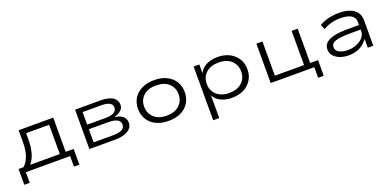

<svg xmlns="http://www.w3.org/2000/svg" viewBox="-4 -1293 4599 2263"><g transform="rotate(-20 2295.5 -161.5)"><path d="M46 133V-65H109Q144 -99 164 -139.5Q184 -180 193.5 -231.5Q203 -283 203 -347V-494H637V-65H737V133H669V0H114V133ZM192 -64H563V-431H274V-337Q273 -254 253.5 -184.5Q234 -115 192 -64Z M911 0V-494H1223Q1292 -494 1339 -479.5Q1386 -465 1410 -436.5Q1434 -408 1434 -364Q1434 -326 1403.5 -297.5Q1373 -269 1321 -256L1322 -253Q1367 -246 1396.5 -229.5Q1426 -213 1440 -189Q1454 -165 1454 -136Q1454 -73 1395.5 -36.5Q1337 0 1235 0ZM985 -57H1229Q1300 -57 1338.5 -77Q1377 -97 1377 -139Q1377 -181 1338.5 -201.5Q1300 -222 1229 -222H985ZM985 -279H1217Q1284 -279 1320 -300Q1356 -321 1356 -360Q1356 -400 1320 -418.5Q1284 -437 1217 -437H985Z M1905 8Q1815 8 1749 -24Q1683 -56 1647 -114Q1611 -172 1611 -248Q1611 -324 1647 -381Q1683 -438 1749 -470.5Q1815 -503 1904 -503Q1995 -503 2060 -470.5Q2125 -438 2161 -381Q2197 -324 2197 -248Q2197 -172 2161.5 -114Q2126 -56 2060.5 -24Q1995 8 1905 8ZM1903 -58Q2006 -58 2063 -111.5Q2120 -165 2120 -248Q2120 -331 2063 -383.5Q2006 -436 1904 -436Q1801 -436 1744.5 -383.5Q1688 -331 1688 -248Q1688 -165 1745 -111.5Q1802 -58 1903 -58Z M2398 180V-494H2469V-385H2470Q2496 -442 2557.5 -472.5Q2619 -503 2699 -503Q2785 -503 2848.5 -470Q2912 -437 2947.5 -380Q2983 -323 2983 -247Q2983 -172 2947.5 -114.5Q2912 -57 2848.5 -24.5Q2785 8 2699 8Q2620 8 2560 -22Q2500 -52 2474 -106V180ZM2689 -57Q2790 -57 2847.5 -110.5Q2905 -164 2905 -248Q2905 -331 2848 -384.5Q2791 -438 2689 -438Q2588 -438 2530.5 -384.5Q2473 -331 2473 -248Q2473 -164 2530.5 -110.5Q2588 -57 2689 -57Z M3732 133V0H3185V-494H3261V-65H3627V-494H3703V-63H3802V133Z M4166 8Q4102 8 4053 -11Q4004 -30 3976 -64Q3948 -98 3948 -142Q3948 -192 3982 -224Q4016 -256 4085 -271.5Q4154 -287 4261 -287H4413V-230H4266Q4198 -230 4151.5 -224.5Q4105 -219 4077 -209Q4049 -199 4037 -182.5Q4025 -166 4025 -143Q4025 -99 4067.5 -76.5Q4110 -54 4175 -54Q4233 -54 4284 -74.5Q4335 -95 4366 -130.5Q4397 -166 4397 -207V-325Q4397 -382 4349.5 -410Q4302 -438 4216 -438Q4158 -438 4102.5 -424Q4047 -410 4001 -381L3974 -441Q4007 -461 4047.5 -474.5Q4088 -488 4132.5 -495.5Q4177 -503 4222 -503Q4296 -503 4352 -483Q4408 -463 4440 -422.5Q4472 -382 4472 -319V0H4403V-110V-111Q4383 -82 4350.5 -54Q4318 -26 4272 -9Q4226 8 4166 8Z"/></g></svg>

Font: Nunito Sans 7pt Expanded Light
Style: Regular
Weight: 300
Width: 7
Designer: Vernon Adams
Foundry: Vernon Adams
Version: Version 3.101;gftools[0.9.27]